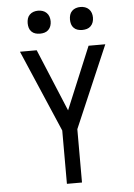

<svg xmlns="http://www.w3.org/2000/svg" viewBox="-62 -994 724 1040"><g transform="rotate(-5 300.0 -474.0)"><path d="M259 0V-290L68 -735H159L300 -396L441 -735H532L341 -290V0ZM415 -823Q402 -823 390 -826.5Q378 -830 369 -839Q360 -848 356.5 -860Q353 -872 353 -885Q353 -898 356.5 -910Q360 -922 369 -931Q378 -940 390 -944Q402 -948 415 -948Q428 -948 440 -944Q452 -940 461 -931Q470 -922 474 -910Q478 -898 478 -885Q478 -872 474 -860Q470 -848 461 -839Q452 -830 440 -826.5Q428 -823 415 -823ZM185 -823Q172 -823 160 -826.5Q148 -830 139 -839Q130 -848 126.5 -860Q123 -872 123 -885Q123 -898 126.5 -910Q130 -922 139 -931Q148 -940 160 -944Q172 -948 185 -948Q198 -948 210 -944Q222 -940 231 -931Q240 -922 244 -910Q248 -898 248 -885Q248 -872 244 -860Q240 -848 231 -839Q222 -830 210 -826.5Q198 -823 185 -823Z"/></g></svg>

Font: Iosevka Aile
Style: Regular
Weight: 400
Designer: Belleve Invis
Foundry: Belleve Invis
Version: Version 28.0.1; ttfautohint (v1.8.4)